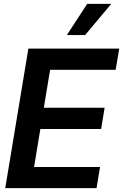

<svg xmlns="http://www.w3.org/2000/svg" viewBox="-20 -981 642 1001"><path d="M7.3 0 127.9 -727.5H601.6L583 -617.2H241.2L208.5 -419.4H525.4L507.3 -308.6H190.4L157.7 -110.4H501.5L483.4 0ZM328.6 -798.3 434.6 -960.9H560.1L423.8 -798.3Z"/></svg>

Font: Inter Tight SemiBold
Style: Italic
Weight: 600
Italic angle: -9.39999°
Designer: Rasmus Andersson
Foundry: rsms
Version: Version 3.004